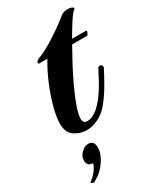

<svg xmlns="http://www.w3.org/2000/svg" viewBox="-193 -592 748 894"><g transform="rotate(-30 181.0 -145.0)"><path d="M128 8Q92 8 63 -12.5Q34 -33 34 -79Q34 -115 48 -167Q62 -219 85 -273.5Q108 -328 135 -372H92Q86 -372 86 -377Q86 -381 91 -386.5Q96 -392 103 -394Q119 -399 144.5 -412.5Q170 -426 198 -444Q226 -462 251 -480Q276 -498 291 -511Q300 -519 310.5 -522Q321 -525 331 -525Q348 -525 357 -519Q366 -513 357 -507Q349 -502 335 -482Q321 -462 306.5 -438Q292 -414 281 -395H357Q359 -395 359 -392Q359 -387 355 -379.5Q351 -372 347 -372H268Q248 -337 224 -292Q200 -247 178.5 -200.5Q157 -154 143 -114.5Q129 -75 129 -52Q129 -27 152 -27Q176 -27 206 -50Q231 -71 253 -102Q274 -131 290.5 -162Q307 -193 318 -215Q322 -222 329 -222Q336 -222 340.5 -216.5Q345 -211 341 -203Q326 -173 303 -133Q280 -93 254 -60Q233 -34 213 -20Q194 -7 172.5 0.5Q151 8 128 8ZM35 235Q28 235 23 231.5Q18 228 24 224Q44 210 59.5 189Q75 168 75 155Q59 155 52 146.5Q45 138 45 125Q45 101 63.5 83.5Q82 66 101 66Q132 66 132 103Q132 126 120.5 149.5Q109 173 92.5 192Q76 211 60 221Q51 227 45 230.5Q39 234 37 235Z"/></g></svg>

Font: Praise
Style: Regular
Weight: 400
Designer: Robert E. Leuschke
Foundry: Robert E. Leuschke
Version: Version 1.100; ttfautohint (v1.8.3)